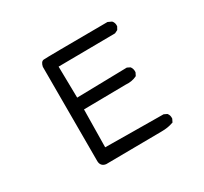

<svg xmlns="http://www.w3.org/2000/svg" viewBox="-158 -978 1316 1240"><g transform="rotate(-30 500.0 -358.5)"><path d="M304.2 37.1Q284.7 34.7 274.2 22.7Q263.7 10.7 263.7 -9.8V-710.9V-711.4V-711.9Q267.1 -728.5 273.9 -738.3Q280.8 -748 291.5 -749.5Q309.1 -752 768.6 -753.9H770L771 -753.4L796.4 -741.7L797.4 -741.2L798.3 -740.2Q812.5 -724.6 810.5 -700.7V-699.2L810.1 -698.2L799.3 -678.7L798.3 -677.2L796.4 -676.3L776.9 -666.5L775.9 -666H774.4L352.5 -662.1L356.4 -428.7L729.5 -436.5H731L731.9 -436L751.5 -426.3L752.9 -425.3L753.9 -424.3Q766.6 -407.2 764.6 -383.3V-382.3L764.2 -381.3L754.4 -361.8L753.4 -359.9L751.5 -358.9Q715.3 -340.8 668.9 -344.7L356.4 -340.8L352.5 -60.5Q483.9 -59.1 575.4 -58.3Q667 -57.6 719 -57.1Q771 -56.6 784.2 -56.6H785.6L786.6 -56.2L807.1 -46.4L808.1 -45.9L809.1 -44.9Q822.3 -29.3 820.3 -5.4V-4.4L819.8 -3.4L810.1 16.1L809.1 18.6L806.6 19Q786.1 26.4 764.6 29.8Q743.2 33.2 720.7 33.2Q676.8 33.2 304.7 37.1Z"/></g></svg>

Font: NaikaiFont
Style: SemiBold
Weight: 600
Version: Version 1.89